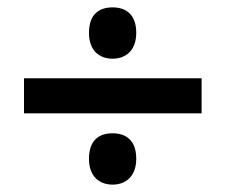

<svg xmlns="http://www.w3.org/2000/svg" viewBox="-20 -612 612 520"><path d="M285 -453C319 -453 349 -474 349 -523C349 -575 319 -592 285 -592C250 -592 221 -575 221 -523C221 -474 250 -453 285 -453ZM45 -305H526V-400H45ZM285 -112C319 -112 349 -133 349 -182C349 -234 319 -251 285 -251C250 -251 221 -234 221 -182C221 -133 250 -112 285 -112Z"/></svg>

Font: Noto Kufi Arabic SemiBold
Style: Regular
Weight: 600
Designer: Monotype Design Team, David Williams, Khaled Hosny
Foundry: Google LLC
Version: Version 2.109